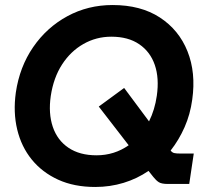

<svg xmlns="http://www.w3.org/2000/svg" viewBox="-20 -732 829 764"><path d="M359 12Q275 12 211.5 -17Q148 -46 106.5 -97Q65 -148 48.5 -216.5Q32 -285 43 -364Q58 -466 112 -544.5Q166 -623 248 -667.5Q330 -712 428 -712Q540 -712 616 -662.5Q692 -613 726 -528Q760 -443 745 -336Q737 -277 714.5 -226Q692 -175 659 -133Q665 -125 673 -123Q681 -121 699 -121H751L733 0H648Q623 0 612 -7Q601 -14 590 -28L571 -52Q526 -21 472 -4.5Q418 12 359 12ZM364 -114Q435 -114 492 -154L373 -308L474 -382L573 -249Q596 -295 604 -351Q614 -421 596 -473.5Q578 -526 534 -556Q490 -586 423 -586Q363 -586 312 -557Q261 -528 227 -475.5Q193 -423 182 -350Q172 -281 190 -227.5Q208 -174 252.5 -144Q297 -114 364 -114Z"/></svg>

Font: Host Grotesk ExtraBold
Style: Italic
Weight: 800
Italic angle: -8°
Designer: Doğukan Karapınar
Foundry: Element Type
Version: Version 1.003; ttfautohint (v1.8.4.7-5d5b)